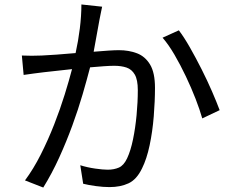

<svg xmlns="http://www.w3.org/2000/svg" viewBox="-20 -810 1040 861"><path d="M782 -674Q805 -644 831.5 -597.5Q858 -551 884 -499.5Q910 -448 931 -399.5Q952 -351 965 -316L887 -279Q876 -318 857 -367Q838 -416 813.5 -467.5Q789 -519 762.5 -564.5Q736 -610 709 -641ZM78 -561Q101 -560 122 -560Q143 -560 167 -561Q192 -562 233 -565Q274 -568 319 -572Q331 -626 338 -682.5Q345 -739 345 -790L438 -780Q435 -767 432 -751Q429 -735 426 -721L400 -578Q435 -581 465 -583Q495 -585 513 -585Q558 -585 594.5 -571Q631 -557 653 -520.5Q675 -484 675 -416Q675 -357 669.5 -288.5Q664 -220 651 -158.5Q638 -97 617 -55Q593 -5 556.5 12Q520 29 471 29Q443 29 410 24.5Q377 20 353 14L340 -69Q372 -59 407 -54Q442 -49 463 -49Q491 -49 513 -58.5Q535 -68 550 -100Q566 -134 576.5 -185Q587 -236 592.5 -294Q598 -352 598 -406Q598 -452 584.5 -475.5Q571 -499 547.5 -507Q524 -515 492 -515Q474 -515 445.5 -513Q417 -511 384 -508Q370 -454 350.5 -387Q331 -320 304.5 -247.5Q278 -175 245.5 -103.5Q213 -32 174 31L92 -1Q130 -52 163 -117.5Q196 -183 223 -252Q250 -321 270 -385.5Q290 -450 303 -500L176 -486Q159 -484 132.5 -480.5Q106 -477 86 -474Z"/></svg>

Font: Go Noto Kurrent-Regular
Style: Regular
Weight: 400
Designer: Monotype Design Team
Foundry: Monotype Imaging Inc.
Version: Version 2.012; ttfautohint (v1.8.4.7-5d5b)